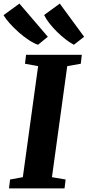

<svg xmlns="http://www.w3.org/2000/svg" viewBox="-58 -1048 488 1068"><path d="M-8 0 -2 -49.5 69 -62.5 154 -680 81 -693.5 87 -743H397L391.5 -693.5L316 -680L231 -62.5L307 -49.5L301 0ZM410 -843.5 353 -799Q332 -810 307.2 -829Q282.5 -848 259 -871.2Q235.5 -894.5 216.5 -918.8Q197.5 -943 187.5 -964.5L274.5 -1028ZM208 -843.5 153.5 -799Q131 -806.5 103 -824.8Q75 -843 47.2 -867.5Q19.5 -892 -3.2 -917.2Q-26 -942.5 -38.5 -963.5L50 -1028Z"/></svg>

Font: Merriweather 24pt SemiCondensed Black
Style: Italic
Weight: 900
Width: 4
Italic angle: -7.8°
Designer: Eben Sorkin
Foundry: Eben Sorkin
Version: Version 2.101